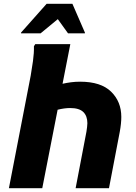

<svg xmlns="http://www.w3.org/2000/svg" viewBox="-20 -993 716 1013"><path d="M203 0H27L142 -594Q148 -628 154 -671Q160 -714 159 -749L166 -760H351L310 -551Q332 -556 355 -559Q378 -562 403 -562Q512 -562 566 -509.5Q620 -457 620 -376Q620 -359 618 -339.5Q616 -320 612 -298L555 0H379L436 -298Q438 -311 439.5 -323Q441 -335 441 -343Q441 -381 419.5 -402Q398 -423 350 -423Q320 -423 284 -414ZM91 -817V-821L226 -973H362L428 -821V-817H339L285 -892L194 -817Z"/></svg>

Font: Kufam
Style: Bold Italic
Weight: 700
Italic angle: -11°
Designer: Artur Schmal
Foundry: Original Type
Version: Version 1.301; ttfautohint (v1.8.3)